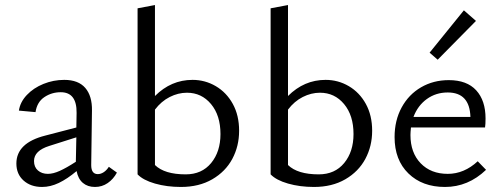

<svg xmlns="http://www.w3.org/2000/svg" viewBox="-20 -737 1993 762"><path d="M444 -52Q430 -26 407.5 -10.5Q385 5 357 5Q328 5 309 -11Q290 -27 284 -58Q247 -27 213.5 -11Q180 5 147 5Q102 5 73.5 -20.5Q45 -46 45 -88Q45 -170 160 -199L283 -231L284 -289Q285 -371 221 -371Q185 -371 156 -351.5Q127 -332 121 -292L55 -298Q60 -332 86.5 -360Q113 -388 152.5 -404Q192 -420 235 -420Q291 -420 318.5 -388Q346 -356 345 -298L342 -82Q342 -46 368 -46Q380 -46 391.5 -53.5Q403 -61 412 -75ZM170 -47Q191 -47 217.5 -59Q244 -71 281 -95L283 -192L176 -158Q115 -139 115 -98Q115 -74 130.5 -60.5Q146 -47 170 -47Z M929 -218Q929 -157 902 -106.5Q875 -56 822.5 -25.5Q770 5 698 5Q642 5 595 -8.5Q548 -22 526 -45V-704L595 -717V-356Q659 -420 744 -420Q794 -420 836.5 -395Q879 -370 904 -324.5Q929 -279 929 -218ZM855 -205Q855 -279 817.5 -324Q780 -369 722 -369Q687 -369 653.5 -352Q620 -335 595 -302V-82Q633 -45 717 -45Q781 -45 818 -90Q855 -135 855 -205Z M1457 -218Q1457 -157 1430 -106.5Q1403 -56 1350.5 -25.5Q1298 5 1226 5Q1170 5 1123 -8.5Q1076 -22 1054 -45V-704L1123 -717V-356Q1187 -420 1272 -420Q1322 -420 1364.5 -395Q1407 -370 1432 -324.5Q1457 -279 1457 -218ZM1383 -205Q1383 -279 1345.5 -324Q1308 -369 1250 -369Q1215 -369 1181.5 -352Q1148 -335 1123 -302V-82Q1161 -45 1245 -45Q1309 -45 1346 -90Q1383 -135 1383 -205Z M1909 -63Q1838 5 1746 5Q1656 5 1601 -48.5Q1546 -102 1546 -193Q1546 -259 1574 -310.5Q1602 -362 1651 -390.5Q1700 -419 1761 -419Q1833 -419 1870 -378.5Q1907 -338 1907 -267Q1907 -243 1905 -231H1611Q1609 -211 1609 -201Q1609 -131 1649.5 -89Q1690 -47 1757 -47Q1822 -47 1876 -97ZM1621 -273H1847Q1844 -370 1757 -370Q1710 -370 1674 -344Q1638 -318 1621 -273ZM1685 -528 1821 -696 1869 -654 1717 -500Z"/></svg>

Font: Ysabeau
Style: Regular
Weight: 400
Designer: Christian Thalmann (Catharsis Fonts)
Version: Version 0.003